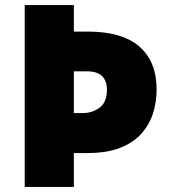

<svg xmlns="http://www.w3.org/2000/svg" viewBox="-20 -827 667 754"><path d="M595 -476Q595 -427 581 -382.5Q567 -338 535.5 -302.5Q504 -267 452 -246.5Q400 -226 324 -226H270V-93H77V-807H270V-703H324Q460 -703 527.5 -644Q595 -585 595 -476ZM305 -383Q343 -383 371.5 -404.5Q400 -426 400 -475Q400 -509 381 -528Q362 -547 320 -547H270V-383Z"/></svg>

Font: Noto Sans Kannada UI Black
Style: Regular
Weight: 900
Designer: Jelle Bosma - Monotype Design Team
Foundry: Monotype Imaging Inc.
Version: Version 2.005; ttfautohint (v1.8.4.7-5d5b)